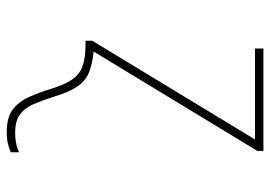

<svg xmlns="http://www.w3.org/2000/svg" viewBox="-136 -432 802 570"><g transform="rotate(90 265.0 -147.0)"><path d="M372 234Q329 234 305.5 216.5Q282 199 268 168Q254 137 242 97Q230 60 215.5 39Q201 18 176.5 9Q152 0 109 0H101V-20L394 -503H124V-528H428V-510L133 -24Q172 -20 196.5 -9.5Q221 1 237.5 25.5Q254 50 267 94Q278 128 289 154Q300 180 319.5 194.5Q339 209 374 209Q392 209 408 205.5Q424 202 432 197V222Q424 226 408.5 230Q393 234 372 234Z"/></g></svg>

Font: Noto Sans Mono Condensed Thin
Style: Regular
Weight: 100
Width: 3
Designer: Monotype Design Team
Foundry: Monotype Imaging Inc.
Version: Version 2.014; ttfautohint (v1.8.4.7-5d5b)